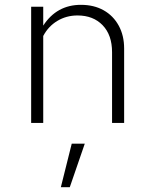

<svg xmlns="http://www.w3.org/2000/svg" viewBox="-20 -509 640 795"><path d="M109 0V-481H159V-403Q215 -489 315 -489Q369 -489 409 -466.5Q449 -444 471.5 -403Q494 -362 494 -308V0H444V-293Q444 -364 405 -404.5Q366 -445 301 -445Q255 -445 217.5 -422.5Q180 -400 159 -360V0ZM232 266 277 86H331L269 266Z"/></svg>

Font: Red Hat Mono
Style: Regular
Weight: 300
Monospace: yes
Designer: Pentagram, MCKL
Foundry: Pentagram, MCKL
Version: Version 1.023